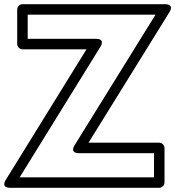

<svg xmlns="http://www.w3.org/2000/svg" viewBox="-33 -870 834 915"><path d="M708.1 -800 322.7 -178.2C322.7 -178.2 296.1 -140 344 -140H701V-25H60.8L445.3 -646.9C445.3 -646.9 471.9 -685 424 -685H99V-800ZM774.3 -811.8C799.5 -852.5 753 -850 753 -850H74C63.3 -850 49 -840.1 49 -825V-660C49 -649.3 58.9 -635 74 -635H379.2L-5.3 -13.1C-30.4 27.6 16 25 16 25H726C736.7 25 751 15.1 751 0V-165C751 -175.7 741.1 -190 726 -190H388.9Z"/></svg>

Font: Hussar Techniczny
Style: Bold 
Weight: 700
Foundry: Cannot Into Space Fonts
Version: Version 0.77